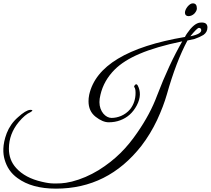

<svg xmlns="http://www.w3.org/2000/svg" viewBox="-38 -870 1255 1143"><path d="M1120 -638C1141 -645 1158 -653 1173 -662C1189 -673 1197 -688 1197 -708C1196 -727 1185 -736 1163 -736C1148 -736 1127 -734 1095 -697C1080 -678 1069 -663 1063 -650C721 -592 531 -477 493 -306C490 -292 489 -279 489 -267C489 -228 503 -197 531 -175C559 -153 585 -142 609 -142C634 -142 657 -146 678 -154C721 -170 753 -199 776 -242C801 -289 799 -328 782 -361C776 -371 770 -371 763 -361C760 -357 760 -354 761 -352C766 -347 769 -336 769 -317C769 -280 758 -247 737 -220C706 -183 662 -168 626 -168C591 -168 554 -206 554 -262C554 -275 556 -290 560 -306C573 -362 601 -412 645 -456C680 -491 730 -523 794 -550C857 -577 941 -602 1047 -624C994 -532 944 -424 897 -301C870 -228 831 -155 779 -80C718 9 650 80 549 143C498 174 445 197 390 211C337 224 309 222 278 222C263 222 240 219 211 212C145 197 94 170 58 130C29 98 15 60 15 15C15 -44 35 -97 74 -144C99 -174 122 -193 143 -202C152 -207 156 -211 154 -214C153 -215 149 -216 142 -216C124 -215 100 -200 69 -172C38 -145 16 -113 2 -77C-25 -6 -20 46 -11 78C2 125 27 162 66 190C123 232 199 253 295 253C502 253 671 168 804 -2C840 -49 871 -100 897 -155C923 -211 942 -262 955 -307C992 -438 1033 -545 1078 -629ZM1095 -654C1122 -687 1139 -704 1146 -704C1154 -704 1159 -700 1160 -692C1162 -676 1140 -663 1095 -654ZM1110 -850C1099 -850 1089 -843 1078 -830C1068 -817 1063 -805 1063 -794C1063 -767 1099 -769 1119 -789C1129 -800 1134 -810 1134 -820C1134 -840 1126 -850 1110 -850Z"/></svg>

Font: VL Great Vibes
Style: Regular
Weight: 400
Designer: Robert E. Leuschke
Foundry: Robert E. Leuschke
Version: Version 1.001